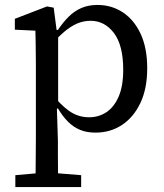

<svg xmlns="http://www.w3.org/2000/svg" viewBox="-20 -524 662 776"><path d="M42 232V184L156 174H184L308 184V232ZM123 232Q124 199 124 166.5Q124 134 124.5 101.5Q125 69 125 36V-267Q125 -293 124.5 -315Q124 -337 124 -357.5Q124 -378 123 -400L40 -404V-448L170 -498L197 -493L209 -401L215 -399V-87L210 -84L214 44Q214 74 214 106Q214 138 214.5 169Q215 200 215 232ZM366 12Q331 12 304 1Q277 -10 255 -32Q233 -54 214 -86H176L181 -156Q221 -103 258 -76.5Q295 -50 340 -50Q379 -50 410 -70.5Q441 -91 459.5 -133.5Q478 -176 478 -242Q478 -341 440.5 -390.5Q403 -440 346 -440Q318 -440 292 -429Q266 -418 239 -395Q212 -372 180 -335L176 -403H214Q235 -434 257.5 -456.5Q280 -479 308.5 -491.5Q337 -504 374 -504Q431 -504 476.5 -474Q522 -444 548.5 -387Q575 -330 575 -248Q575 -166 547.5 -108Q520 -50 473 -19Q426 12 366 12Z"/></svg>

Font: Source Serif 4
Style: Regular
Weight: 400
Designer: Frank Grießhammer
Foundry: Adobe Systems Incorporated
Version: Version 4.004;hotconv 1.0.116;makeotfexe 2.5.65601